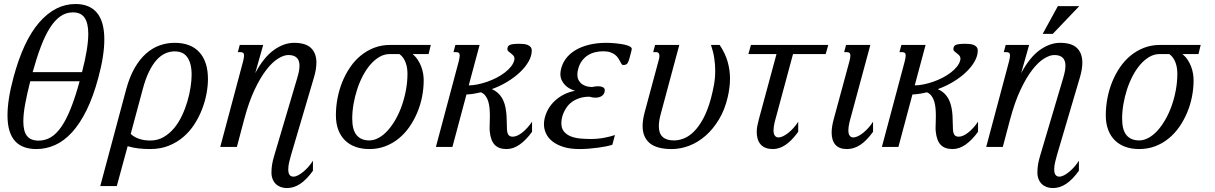

<svg xmlns="http://www.w3.org/2000/svg" viewBox="-20 -747 6176 976"><path d="M164.6 10.7Q129.9 10.7 102.5 0.7Q75.2 -9.3 56.4 -30Q37.6 -50.8 27.8 -83.3Q18.1 -115.7 18.1 -160.6Q18.1 -199.2 25.4 -246.8Q32.7 -294.4 48.3 -352.5Q98.6 -540.5 179.9 -633.5Q261.2 -726.6 363.8 -726.6Q435.5 -726.6 472.9 -681.9Q510.3 -637.2 510.3 -546.4Q510.3 -506.3 502.9 -458.3Q495.6 -410.2 480 -352.5Q454.1 -255.9 420.2 -187Q386.2 -118.2 345.9 -74.2Q305.7 -30.3 260 -9.8Q214.4 10.7 164.6 10.7ZM176.3 -32.2Q210 -32.2 238.5 -49.3Q267.1 -66.4 292.2 -103Q317.4 -139.6 340.1 -196.8Q362.8 -253.9 384.8 -334H133.8Q116.7 -267.1 107.7 -217Q98.6 -167 98.6 -130.4Q98.6 -79.1 117.4 -55.7Q136.2 -32.2 176.3 -32.2ZM350.6 -684.1Q315.9 -684.1 287.4 -664.3Q258.8 -644.5 234.1 -606Q209.5 -567.4 188 -510.7Q166.5 -454.1 146 -380.4H397Q412.6 -440.9 420.7 -489.7Q428.7 -538.6 428.7 -575.7Q428.7 -628.9 410.2 -656.5Q391.6 -684.1 350.6 -684.1Z M644.5 -66.4Q661.1 -50.3 686.5 -41.5Q711.9 -32.7 744.1 -32.7Q781.2 -32.7 811 -49.8Q840.8 -66.9 864.3 -94.7Q887.7 -122.6 904.5 -158.2Q921.4 -193.8 932.4 -231Q943.4 -268.1 948.7 -303.7Q954.1 -339.4 954.1 -366.7Q954.1 -398.9 947.8 -421.6Q941.4 -444.3 930.2 -458.7Q918.9 -473.1 903.1 -479.5Q887.2 -485.8 867.7 -485.8Q842.8 -485.8 819.3 -475.1Q795.9 -464.4 775.4 -441.4Q754.9 -418.5 737.1 -381.8Q719.2 -345.2 705.6 -293.5ZM573.7 198.7H489.7L621.6 -293.5Q638.7 -356.9 664.6 -401.6Q690.4 -446.3 722.4 -474.6Q754.4 -502.9 791.3 -516.1Q828.1 -529.3 867.7 -529.3Q950.2 -529.3 993.7 -481.2Q1037.1 -433.1 1037.1 -345.2Q1037.1 -311.5 1030 -272.2Q1022.9 -232.9 1007.8 -193.4Q992.7 -153.8 969.2 -116.9Q945.8 -80.1 913.1 -51.8Q880.4 -23.4 838.1 -6.3Q795.9 10.7 743.2 10.7Q711.4 10.7 682.6 7.3Q653.8 3.9 628.9 -3.9Z M1215.3 -433.6Q1217.8 -443.8 1219.2 -451.4Q1220.7 -459 1220.7 -464.4Q1220.7 -474.6 1216.1 -478.3Q1211.4 -481.9 1202.6 -481.9H1189L1198.7 -518.6H1317.9L1277.3 -375Q1320.8 -456.1 1372.1 -492.7Q1423.3 -529.3 1475.1 -529.3Q1534.2 -529.3 1561.3 -502.7Q1588.4 -476.1 1588.4 -428.7Q1588.4 -396 1576.7 -356L1459.5 41Q1455.6 55.2 1450.4 75.4Q1445.3 95.7 1445.3 113.8Q1445.3 133.3 1452.1 142.1Q1459 150.9 1471.7 150.9Q1481.9 150.9 1494.9 144.3Q1507.8 137.7 1521.2 126.7Q1534.7 115.7 1547.6 101.1Q1560.5 86.4 1570.8 69.8V121.1Q1538.1 166.5 1505.9 187.7Q1473.6 209 1438.5 209Q1421.9 209 1407.5 203.9Q1393.1 198.7 1382.6 188.7Q1372.1 178.7 1366 163.8Q1359.9 148.9 1359.9 129.4Q1359.9 108.4 1363.3 88.4Q1366.7 68.4 1372.6 48.8L1491.7 -353Q1497.1 -371.1 1499.8 -386Q1502.4 -400.9 1502.4 -413.1Q1502.4 -467.3 1445.8 -467.3Q1422.9 -467.3 1393.6 -449.2Q1364.3 -431.2 1333.7 -391.8Q1303.2 -352.5 1273.9 -290.3Q1244.6 -228 1221.2 -140.1L1184.1 0H1099.6Z M2077.1 -472.2Q2092.8 -459.5 2103.5 -443.1Q2114.3 -426.8 2121.1 -408.9Q2127.9 -391.1 2130.9 -373Q2133.8 -355 2133.8 -339.4Q2133.8 -297.4 2125.5 -255.1Q2117.2 -212.9 2100.8 -174.1Q2084.5 -135.3 2060.8 -101.3Q2037.1 -67.4 2006.3 -42.5Q1975.6 -17.6 1938.2 -3.4Q1900.9 10.7 1857.4 10.7Q1819.3 10.7 1788.1 -0.2Q1756.8 -11.2 1734.4 -33Q1711.9 -54.7 1699.7 -86.9Q1687.5 -119.1 1687.5 -161.1Q1687.5 -204.6 1695.8 -248Q1704.1 -291.5 1720.2 -331.1Q1736.3 -370.6 1759.8 -405Q1783.2 -439.5 1814 -464.6Q1844.7 -489.7 1882.1 -504.2Q1919.4 -518.6 1963.4 -518.6H2169.9L2158.7 -472.2ZM2051.3 -373Q2051.3 -385.7 2049.3 -399.7Q2047.4 -413.6 2042.7 -426.8Q2038.1 -439.9 2030.3 -451.9Q2022.5 -463.9 2010.3 -472.2H1960.9Q1933.6 -472.2 1908.9 -457.8Q1884.3 -443.4 1863 -418.9Q1841.8 -394.5 1824.7 -362.1Q1807.6 -329.6 1795.7 -293Q1783.7 -256.3 1777.1 -218Q1770.5 -179.7 1770.5 -144Q1770.5 -86.4 1793 -59.8Q1815.4 -33.2 1857.4 -33.2Q1881.8 -33.2 1906 -46.9Q1930.2 -60.5 1951.7 -84.5Q1973.1 -108.4 1991.5 -140.9Q2009.8 -173.3 2022.9 -210.9Q2036.1 -248.5 2043.7 -290Q2051.3 -331.5 2051.3 -373Z M2469.7 -78.6Q2469.2 -82.5 2469 -86.4Q2468.8 -90.3 2468.8 -95.2Q2468.8 -108.9 2469.5 -125.5Q2470.2 -142.1 2470.2 -159.7Q2470.2 -177.7 2468.5 -196.3Q2466.8 -214.8 2462.2 -230.7Q2457.5 -246.6 2448.5 -259Q2439.5 -271.5 2424.8 -277.8Q2406.7 -273.4 2388.4 -270.5Q2370.1 -267.6 2351.1 -266.6L2279.8 0H2195.8L2311.5 -433.6Q2314 -443.8 2315.4 -451.4Q2316.9 -459 2316.9 -464.4Q2316.9 -474.6 2312.3 -478.3Q2307.6 -481.9 2298.8 -481.9H2285.2L2294.9 -518.6H2418L2362.8 -313Q2383.3 -313 2407.5 -317.9Q2431.6 -322.8 2456.3 -331.3Q2481 -339.8 2504.2 -351.8Q2527.3 -363.8 2546.1 -378.2Q2564.9 -392.6 2577.9 -408.9Q2590.8 -425.3 2594.7 -442.9Q2595.2 -444.8 2595.2 -448.7Q2595.2 -458 2589.6 -464.4Q2584 -470.7 2577.1 -475.8Q2570.3 -481 2564.7 -485.8Q2559.1 -490.7 2559.1 -497.6Q2559.6 -504.9 2562 -510Q2564.5 -515.1 2571 -518.3Q2577.6 -521.5 2589.4 -522.9Q2601.1 -524.4 2621.1 -524.4Q2631.8 -524.4 2642.8 -523.2Q2653.8 -522 2662.8 -518.3Q2671.9 -514.6 2677.5 -507.8Q2683.1 -501 2683.1 -489.7Q2683.1 -462.9 2667.2 -434.8Q2651.4 -406.7 2624 -380.6Q2596.7 -354.5 2559.6 -331.8Q2522.5 -309.1 2480 -293.9Q2502 -284.2 2516.1 -269.3Q2530.3 -254.4 2538.3 -236.3Q2546.4 -218.3 2550 -198.2Q2553.7 -178.2 2554.9 -158.4Q2556.2 -138.7 2556.2 -120.6Q2556.2 -102.5 2557.1 -87.9Q2558.6 -67.9 2565.7 -60.1Q2572.8 -52.2 2586.4 -52.2Q2597.7 -52.2 2610.1 -57.9Q2622.6 -63.5 2635.5 -73.7Q2648.4 -84 2660.9 -97.9Q2673.3 -111.8 2684.6 -128.4V-77.1Q2654.8 -35.6 2622.1 -12.5Q2589.4 10.7 2555.2 10.7Q2515.1 10.7 2494.6 -11Q2474.1 -32.7 2469.7 -78.6Z M3045.9 -486.3Q3024.9 -486.3 3004.9 -481.4Q2984.9 -476.6 2968 -465.8Q2951.2 -455.1 2938.2 -437.7Q2925.3 -420.4 2918.9 -395.5Q2916.5 -387.7 2915.8 -380.9Q2915 -374 2915 -368.2Q2915 -349.6 2922.4 -337.4Q2929.7 -325.2 2940.9 -317.9Q2952.1 -310.5 2965.1 -307.6Q2978 -304.7 2989.7 -304.7Q2996.6 -306.2 3004.6 -307.4Q3012.7 -308.6 3020.5 -308.6Q3034.2 -308.6 3044.2 -304Q3054.2 -299.3 3054.2 -288.1Q3054.2 -277.8 3049.8 -270.5Q3045.4 -263.2 3038.6 -258.8Q3031.7 -254.4 3023.4 -252.4Q3015.1 -250.5 3007.3 -250.5Q2999.5 -250.5 2991.7 -251.7Q2983.9 -252.9 2976.6 -255.4Q2947.8 -255.4 2925.8 -248Q2903.8 -240.7 2887.9 -229.2Q2872.1 -217.8 2861.6 -202.9Q2851.1 -188 2844.7 -173.1Q2838.4 -158.2 2835.9 -144.5Q2833.5 -130.9 2833.5 -121.1Q2833.5 -93.8 2847.4 -77.6Q2861.3 -61.5 2883.1 -53.2Q2904.8 -44.9 2931.2 -42.7Q2957.5 -40.5 2982.4 -40.5Q3019 -40.5 3050 -46.4Q3081.1 -52.2 3106 -60.5L3092.8 -11.2Q3080.1 -6.8 3060.8 -2.9Q3041.5 1 3018.8 3.9Q2996.1 6.8 2971.9 8.8Q2947.8 10.7 2925.3 10.7Q2879.9 10.7 2846.2 0.5Q2812.5 -9.8 2790 -26.9Q2767.6 -43.9 2756.3 -66.9Q2745.1 -89.8 2745.1 -115.7Q2745.1 -139.6 2754.9 -166.5Q2764.6 -193.4 2784.2 -217.3Q2803.7 -241.2 2833.5 -259.5Q2863.3 -277.8 2903.3 -285.6Q2889.2 -289.6 2875.7 -296.9Q2862.3 -304.2 2851.8 -315.2Q2841.3 -326.2 2835 -340.1Q2828.6 -354 2828.6 -371.1Q2828.6 -378.9 2830.1 -387.2Q2835.9 -419.9 2854.7 -446.3Q2873.5 -472.7 2903.6 -491Q2933.6 -509.3 2973.6 -519.3Q3013.7 -529.3 3061.5 -529.3Q3068.8 -529.3 3081.3 -528.8Q3093.8 -528.3 3108.2 -526.9Q3122.6 -525.4 3137.5 -523.2Q3152.3 -521 3164.3 -517.6Q3176.3 -514.2 3183.8 -509.5Q3191.4 -504.9 3191.4 -499Q3191.4 -494.1 3189.9 -489.3L3179.7 -450.2Q3175.3 -433.1 3169.2 -424.8Q3163.1 -416.5 3148.4 -416.5Q3143.1 -416.5 3139.6 -421.6Q3136.2 -426.8 3132.3 -434.6Q3128.4 -442.4 3122.6 -451.4Q3116.7 -460.4 3106.9 -468.3Q3097.2 -476.1 3082.5 -481.2Q3067.9 -486.3 3045.9 -486.3Z M3406.7 -33.2Q3431.2 -33.2 3457.3 -43.7Q3483.4 -54.2 3508.3 -79.1Q3533.2 -104 3555.4 -145.3Q3577.6 -186.5 3594.2 -247.6Q3602.5 -279.3 3609.1 -314.5Q3615.7 -349.6 3615.7 -389.2Q3615.7 -418.9 3610.8 -451.2Q3606 -483.4 3594.2 -518.6H3638.2Q3667.5 -474.6 3679.2 -432.1Q3690.9 -389.6 3690.9 -347.7Q3690.9 -323.7 3687.7 -300Q3684.6 -276.4 3679.2 -252.9Q3664.1 -188 3634 -138.7Q3604 -89.4 3565.7 -56.2Q3527.3 -22.9 3483.2 -6.1Q3439 10.7 3395 10.7Q3318.4 10.7 3282.5 -19.5Q3246.6 -49.8 3246.6 -106.4Q3246.6 -122.1 3249.3 -139.9Q3252 -157.7 3257.3 -177.2L3329.6 -445.8Q3331.1 -451.2 3331.5 -455.3Q3332 -459.5 3332 -463.4Q3332 -481.9 3316.4 -481.9H3300.3L3310.1 -518.6H3433.1L3340.3 -173.3Q3335 -154.8 3332 -137.7Q3329.1 -120.6 3329.1 -105Q3329.1 -89.4 3333 -76.2Q3336.9 -63 3345.9 -53.5Q3355 -43.9 3369.9 -38.6Q3384.8 -33.2 3406.7 -33.2Z M3784.2 -472.2 3797.4 -518.6H4190.4L4177.2 -472.2H4011.2L3926.3 -157.2Q3924.3 -150.4 3921.9 -141.4Q3919.4 -132.3 3917.2 -122.8Q3915 -113.3 3913.6 -103.3Q3912.1 -93.3 3912.1 -84.5Q3912.1 -65.4 3919.2 -56.9Q3926.3 -48.3 3937.5 -48.3Q3947.8 -48.3 3960.9 -54.7Q3974.1 -61 3987.5 -71.8Q4001 -82.5 4014.2 -97.2Q4027.3 -111.8 4037.6 -128.4V-77.1Q4004.9 -31.7 3973.1 -10.5Q3941.4 10.7 3909.2 10.7Q3868.2 10.7 3847.4 -12Q3826.7 -34.7 3826.7 -76.2Q3826.7 -90.3 3829.6 -106.2Q3832.5 -122.1 3837.4 -140.1L3927.2 -472.2Z M4297.4 -433.6Q4300.3 -443.8 4301.5 -451.4Q4302.7 -459 4302.7 -464.4Q4302.7 -474.6 4298.1 -478.3Q4293.5 -481.9 4284.7 -481.9H4271L4280.8 -518.6H4404.3L4306.6 -157.2Q4304.7 -150.4 4302.2 -141.4Q4299.8 -132.3 4297.6 -122.8Q4295.4 -113.3 4293.9 -103.3Q4292.5 -93.3 4292.5 -84.5Q4292.5 -65.4 4299.6 -56.9Q4306.6 -48.3 4317.9 -48.3Q4328.1 -48.3 4341.3 -54.7Q4354.5 -61 4367.9 -71.8Q4381.3 -82.5 4394.5 -97.2Q4407.7 -111.8 4418 -128.4V-77.1Q4385.3 -31.7 4353 -10.5Q4320.8 10.7 4285.6 10.7Q4246.1 10.7 4226.8 -11Q4207.5 -32.7 4207.5 -72.8Q4207.5 -102.1 4217.8 -140.1Z M4736.8 -78.6Q4736.3 -82.5 4736.1 -86.4Q4735.8 -90.3 4735.8 -95.2Q4735.8 -108.9 4736.6 -125.5Q4737.3 -142.1 4737.3 -159.7Q4737.3 -177.7 4735.6 -196.3Q4733.9 -214.8 4729.2 -230.7Q4724.6 -246.6 4715.6 -259Q4706.5 -271.5 4691.9 -277.8Q4673.8 -273.4 4655.5 -270.5Q4637.2 -267.6 4618.2 -266.6L4546.9 0H4462.9L4578.6 -433.6Q4581.1 -443.8 4582.5 -451.4Q4584 -459 4584 -464.4Q4584 -474.6 4579.3 -478.3Q4574.7 -481.9 4565.9 -481.9H4552.2L4562 -518.6H4685.1L4629.9 -313Q4650.4 -313 4674.6 -317.9Q4698.7 -322.8 4723.4 -331.3Q4748 -339.8 4771.2 -351.8Q4794.4 -363.8 4813.2 -378.2Q4832 -392.6 4845 -408.9Q4857.9 -425.3 4861.8 -442.9Q4862.3 -444.8 4862.3 -448.7Q4862.3 -458 4856.7 -464.4Q4851.1 -470.7 4844.2 -475.8Q4837.4 -481 4831.8 -485.8Q4826.2 -490.7 4826.2 -497.6Q4826.7 -504.9 4829.1 -510Q4831.5 -515.1 4838.1 -518.3Q4844.7 -521.5 4856.4 -522.9Q4868.2 -524.4 4888.2 -524.4Q4898.9 -524.4 4909.9 -523.2Q4920.9 -522 4929.9 -518.3Q4939 -514.6 4944.6 -507.8Q4950.2 -501 4950.2 -489.7Q4950.2 -462.9 4934.3 -434.8Q4918.5 -406.7 4891.1 -380.6Q4863.8 -354.5 4826.7 -331.8Q4789.6 -309.1 4747.1 -293.9Q4769 -284.2 4783.2 -269.3Q4797.4 -254.4 4805.4 -236.3Q4813.5 -218.3 4817.1 -198.2Q4820.8 -178.2 4822 -158.4Q4823.2 -138.7 4823.2 -120.6Q4823.2 -102.5 4824.2 -87.9Q4825.7 -67.9 4832.8 -60.1Q4839.8 -52.2 4853.5 -52.2Q4864.7 -52.2 4877.2 -57.9Q4889.6 -63.5 4902.6 -73.7Q4915.5 -84 4928 -97.9Q4940.4 -111.8 4951.7 -128.4V-77.1Q4921.9 -35.6 4889.2 -12.5Q4856.4 10.7 4822.3 10.7Q4782.2 10.7 4761.7 -11Q4741.2 -32.7 4736.8 -78.6Z M5108.9 -433.6Q5111.3 -443.8 5112.8 -451.4Q5114.3 -459 5114.3 -464.4Q5114.3 -474.6 5109.6 -478.3Q5105 -481.9 5096.2 -481.9H5082.5L5092.3 -518.6H5211.4L5170.9 -375Q5214.4 -456.1 5265.6 -492.7Q5316.9 -529.3 5368.7 -529.3Q5427.7 -529.3 5454.8 -502.7Q5481.9 -476.1 5481.9 -428.7Q5481.9 -396 5470.2 -356L5353 41Q5349.1 55.2 5344 75.4Q5338.9 95.7 5338.9 113.8Q5338.9 133.3 5345.7 142.1Q5352.5 150.9 5365.2 150.9Q5375.5 150.9 5388.4 144.3Q5401.4 137.7 5414.8 126.7Q5428.2 115.7 5441.2 101.1Q5454.1 86.4 5464.4 69.8V121.1Q5431.6 166.5 5399.4 187.7Q5367.2 209 5332 209Q5315.4 209 5301 203.9Q5286.6 198.7 5276.1 188.7Q5265.6 178.7 5259.5 163.8Q5253.4 148.9 5253.4 129.4Q5253.4 108.4 5256.8 88.4Q5260.3 68.4 5266.1 48.8L5385.3 -353Q5390.6 -371.1 5393.3 -386Q5396 -400.9 5396 -413.1Q5396 -467.3 5339.4 -467.3Q5316.4 -467.3 5287.1 -449.2Q5257.8 -431.2 5227.3 -391.8Q5196.8 -352.5 5167.5 -290.3Q5138.2 -228 5114.7 -140.1L5077.6 0H4993.2ZM5357.4 -715.8H5466.3L5331.5 -574.7H5280.3Z M5990.7 -472.2Q6006.3 -459.5 6017.1 -443.1Q6027.8 -426.8 6034.7 -408.9Q6041.5 -391.1 6044.4 -373Q6047.4 -355 6047.4 -339.4Q6047.4 -297.4 6039.1 -255.1Q6030.8 -212.9 6014.4 -174.1Q5998 -135.3 5974.4 -101.3Q5950.7 -67.4 5919.9 -42.5Q5889.2 -17.6 5851.8 -3.4Q5814.5 10.7 5771 10.7Q5732.9 10.7 5701.7 -0.2Q5670.4 -11.2 5647.9 -33Q5625.5 -54.7 5613.3 -86.9Q5601.1 -119.1 5601.1 -161.1Q5601.1 -204.6 5609.4 -248Q5617.7 -291.5 5633.8 -331.1Q5649.9 -370.6 5673.3 -405Q5696.8 -439.5 5727.5 -464.6Q5758.3 -489.7 5795.7 -504.2Q5833 -518.6 5877 -518.6H6083.5L6072.3 -472.2ZM5964.8 -373Q5964.8 -385.7 5962.9 -399.7Q5960.9 -413.6 5956.3 -426.8Q5951.7 -439.9 5943.8 -451.9Q5936 -463.9 5923.8 -472.2H5874.5Q5847.2 -472.2 5822.5 -457.8Q5797.9 -443.4 5776.6 -418.9Q5755.4 -394.5 5738.3 -362.1Q5721.2 -329.6 5709.2 -293Q5697.3 -256.3 5690.7 -218Q5684.1 -179.7 5684.1 -144Q5684.1 -86.4 5706.5 -59.8Q5729 -33.2 5771 -33.2Q5795.4 -33.2 5819.6 -46.9Q5843.8 -60.5 5865.2 -84.5Q5886.7 -108.4 5905 -140.9Q5923.3 -173.3 5936.5 -210.9Q5949.7 -248.5 5957.3 -290Q5964.8 -331.5 5964.8 -373Z"/></svg>

Font: Arian Grqi
Style: Italic
Weight: 400
Italic angle: -15°
Designer: Ruben Hakobyan (Tarumian)
Foundry: Ruben Hakobyan (Tarumian)
Version: Version 1.002